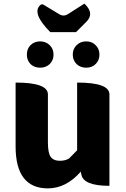

<svg xmlns="http://www.w3.org/2000/svg" viewBox="-20 -1024 694 1058"><path d="M244 14Q66 14 66 -217V-569Q244 -569 244 -504V-239Q244 -182 259 -160Q275 -138 310 -138Q340 -138 361 -151L405 -196V-569Q583 -569 583 -504V0Q438 0 428 -64L425 -78Q344 14 244 14ZM257 -847Q154 -951 201 -995Q210 -1004 220 -998L306 -946Q330 -931 354 -946L445 -1004Q502 -951 457 -905L399 -847ZM148 -671Q128 -692 128 -723Q128 -755 148 -775Q169 -796 201 -796Q233 -796 254 -775Q275 -755 275 -723Q275 -692 254 -671Q233 -651 201 -651Q169 -651 148 -671ZM402 -671Q381 -692 381 -723Q381 -755 402 -775Q423 -796 455 -796Q487 -796 507 -775Q528 -755 528 -723Q528 -692 507 -671Q487 -651 455 -651Q423 -651 402 -671Z"/></svg>

Font: Swei Half Moon CJK SC
Style: Black
Weight: 900
Version: Version 2.071